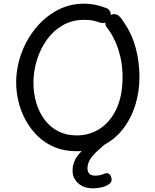

<svg xmlns="http://www.w3.org/2000/svg" viewBox="-20 -803 845 1045"><path d="M553 -761Q568 -757 575.5 -746.5Q583 -736 583 -723Q583 -715 579.5 -706Q576 -697 568.5 -690Q561 -683 551 -679.5Q541 -676 527 -679Q514 -684 492.5 -689.5Q471 -695 438 -695Q373 -695 321.5 -665.5Q270 -636 234.5 -586Q199 -536 180.5 -475.5Q162 -415 162 -353Q162 -295 177.5 -243Q193 -191 223 -151Q253 -111 297 -88.5Q341 -66 398 -66Q467 -66 523.5 -102.5Q580 -139 613.5 -210Q647 -281 647 -384Q647 -442 635.5 -491.5Q624 -541 607 -578Q590 -615 575 -635Q565 -649 559 -657.5Q553 -666 553 -677Q553 -686 557 -694.5Q561 -703 568 -710.5Q575 -718 583.5 -722Q592 -726 600 -726Q616 -726 626.5 -717Q637 -708 645.5 -695Q654 -682 661 -671Q701 -612 720 -537Q739 -462 739 -385Q739 -303 716 -230Q693 -157 649 -100.5Q605 -44 541 -12Q477 20 396 20Q329 20 276 -2.5Q223 -25 184 -63.5Q145 -102 119 -150Q93 -198 80.5 -250.5Q68 -303 68 -352Q68 -432 95 -508.5Q122 -585 172 -647Q222 -709 289.5 -746Q357 -783 438 -783Q465 -783 495 -777.5Q525 -772 553 -761ZM487 222Q435 222 405 194Q375 166 375 127Q375 78 406.5 39Q438 0 497 -37H563V-27Q508 17 482 48Q456 79 456 113Q456 131 466 142Q476 153 498 153Q513 153 527 149.5Q541 146 550 142Q561 137 571 142Q581 147 585 161Q590 174 586 184Q582 194 571 201Q552 213 528.5 217.5Q505 222 487 222Z"/></svg>

Font: Playpen Sans
Style: Regular
Weight: 400
Designer: Laura Meseguer, Veronika Burian, José Scaglione, Kostas Bartsokas, Vera Evstafieva, Tom Grace, Yorlmar Campos
Foundry: TypeTogether
Version: Version 2.000